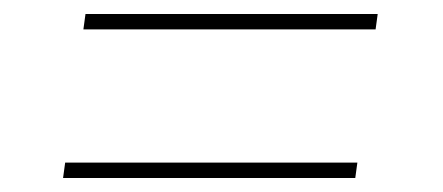

<svg xmlns="http://www.w3.org/2000/svg" viewBox="-20 -427 632 274"><path d="M519 -407 516 -385H99L102 -407ZM490 -195 487 -173H70L73 -195Z"/></svg>

Font: Exo 2 Thin
Style: Italic
Weight: 250
Italic angle: -8°
Designer: Natanael Gama
Foundry: Natanael Gama
Version: Version 2.010